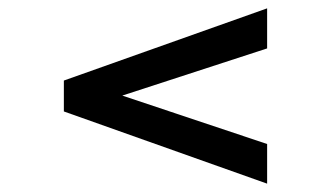

<svg xmlns="http://www.w3.org/2000/svg" viewBox="-20 -585 796 460"><path d="M620 -469 273 -356 620 -240V-145L133 -318V-392L620 -565Z"/></svg>

Font: Freesentation 5 Medium
Style: Regular
Weight: 500
Designer: glyphs from Roboto by Christian Robertson / Hangul glyphs from Noto Sans CJK(Source Han Sans) by Jang Soo-young and Kang
Foundry: PT&
Version: Version 2.001